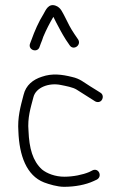

<svg xmlns="http://www.w3.org/2000/svg" viewBox="-20 -737 466 741"><path d="M132 -554 137 -568C141 -577.3 144.3 -586.3 147 -595C158.1 -621.5 172.4 -649.3 186 -672L197 -650C210.3 -625.3 217 -611.2 234 -584L249 -562C263.1 -540.9 294.6 -561.9 282 -584L267 -606C250.3 -631 244.2 -644.6 232 -669C221.7 -688 215 -707.9 195 -715C166.7 -725.3 156.2 -697.3 148 -683C129.1 -652.7 113.9 -618.2 101 -582L96 -569C86.9 -544.8 122.5 -531.9 132 -554ZM368 -379 357 -386C349 -390.7 339.3 -396.7 328 -404C303.3 -419.1 289.2 -433.2 258 -440C218.7 -449.8 181.4 -454.7 142 -441C107.2 -429.9 80 -408.3 71 -371C59.2 -325.7 47 -284.4 51 -229C54.5 -137.6 81.7 -59.6 150 -33C169.4 -25.7 201.7 -16 227 -16C270.1 -16 311.5 -24.2 341 -38L354 -44C376.1 -56.6 360.9 -89.8 338 -80L324 -73C299.3 -62.7 263.2 -55 228 -55C193.5 -55 161.3 -67.2 142 -83C106.1 -115.7 92.6 -165.1 90 -232C85.6 -282.9 98.4 -321.2 109 -362C118.4 -399.8 169.5 -418.7 215 -409C234.3 -405.1 261.5 -400.3 276 -391C290.8 -381.5 323.1 -361.6 336 -353L347 -346C351.7 -343.3 356.7 -342.5 362 -343.5C377.4 -346.4 382.7 -370.6 368 -379Z"/></svg>

Font: Just Breathe
Style: Regular
Weight: 400
Foundry: Cannot Into Space Fonts
Version: Version 0.72